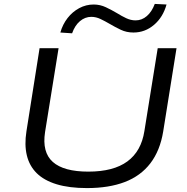

<svg xmlns="http://www.w3.org/2000/svg" viewBox="-20 -951 957 980"><path d="M424 9Q333 9 269 -10.5Q205 -30 167.5 -67Q130 -104 117 -158Q104 -212 115 -281L182 -705H279L210 -277Q194 -174 249.5 -124.5Q305 -75 431 -75Q559 -75 630 -127Q701 -179 717 -282L785 -705H881L813 -280Q797 -182 747.5 -117.5Q698 -53 617 -22Q536 9 424 9ZM348 -781 288 -785Q300 -827 325 -859Q350 -891 384.5 -909.5Q419 -928 458 -928Q491 -928 520.5 -914Q550 -900 577 -884Q601 -869 624.5 -858Q648 -847 672 -847Q704 -847 729.5 -869Q755 -891 770 -931L830 -928Q812 -863 766 -824Q720 -785 661 -785Q626 -785 596.5 -799Q567 -813 540 -829Q516 -843 493 -854Q470 -865 446 -865Q414 -865 388 -843Q362 -821 348 -781Z"/></svg>

Font: Nunito Sans 10pt Expanded
Style: Italic
Weight: 400
Width: 7
Italic angle: -9°
Designer: Vernon Adams
Foundry: Vernon Adams
Version: Version 3.101;gftools[0.9.27]